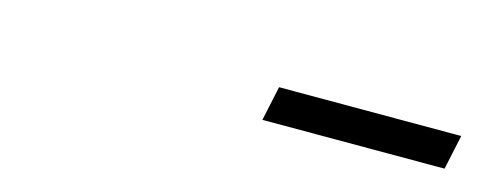

<svg xmlns="http://www.w3.org/2000/svg" viewBox="-21 -768 565 225"><g transform="rotate(15 261.5 -656.0)"><path d="M523 -677H302L293 -635H514Z"/></g></svg>

Font: Advent Pro Light
Style: Italic
Weight: 300
Italic angle: -12°
Version: Version 3.000